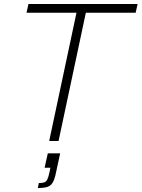

<svg xmlns="http://www.w3.org/2000/svg" viewBox="-20 -708 711 964"><path d="M227 0 364 -644H113L123 -688H671L661 -644H411L274 0ZM170 236 175 211Q193 211 202.5 207.5Q212 204 217.5 193Q223 182 228 159L233 134H204L220 62H282L263 150Q258 177 251.5 194Q245 211 235.5 220Q226 229 210.5 232.5Q195 236 170 236Z"/></svg>

Font: Saira SemiExpanded ExtraLight
Style: Italic
Weight: 250
Width: 6
Italic angle: -12°
Designer: Hector Gatti with collaboration of the Omnibus-Type team
Foundry: Omnibus-Type
Version: Version 1.101